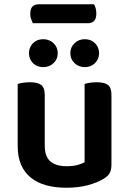

<svg xmlns="http://www.w3.org/2000/svg" viewBox="-20 -866 606 901"><path d="M134 -757Q130 -765 126 -776.5Q122 -788 122 -800Q122 -826 133 -836Q144 -846 162 -846H421Q426 -838 429 -827Q432 -816 432 -803Q432 -778 421.5 -767.5Q411 -757 392 -757ZM503 -93Q503 -70 495 -54.5Q487 -39 466 -27Q437 -9 392.5 3Q348 15 291 15Q239 15 197 3.5Q155 -8 125 -32Q95 -56 79 -93Q63 -130 63 -181V-472Q71 -475 86.5 -477.5Q102 -480 121 -480Q156 -480 173 -467.5Q190 -455 190 -421V-183Q190 -131 216.5 -108.5Q243 -86 292 -86Q323 -86 344.5 -92Q366 -98 377 -105V-472Q385 -475 400.5 -477.5Q416 -480 434 -480Q470 -480 486.5 -467.5Q503 -455 503 -421ZM251 -616Q251 -589 231.5 -570Q212 -551 183 -551Q153 -551 134.5 -570Q116 -589 116 -616Q116 -644 134.5 -663Q153 -682 183 -682Q212 -682 231.5 -663Q251 -644 251 -616ZM445 -616Q445 -589 426 -570Q407 -551 378 -551Q349 -551 329.5 -570Q310 -589 310 -616Q310 -644 329.5 -663Q349 -682 378 -682Q407 -682 426 -663Q445 -644 445 -616Z"/></svg>

Font: Baloo Tammudu 2 SemiBold
Style: Regular
Weight: 600
Designer: Maithili Shingre, Omkar Shende and Ek Type
Foundry: Ek Type
Version: Version 1.640;hotconv 1.0.111;makeotfexe 2.5.65597; ttfautoh